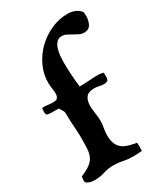

<svg xmlns="http://www.w3.org/2000/svg" viewBox="-177 -767 736 853"><g transform="rotate(-30 191.0 -340.5)"><path d="M315 -691Q333 -691 351 -684Q369 -677 380 -662Q381 -657 381.5 -651.5Q382 -646 382 -641Q382 -620 372.5 -600.5Q363 -581 337 -581Q324 -581 312.5 -587Q301 -593 289.5 -599.5Q278 -606 266.5 -612Q255 -618 242 -618Q225 -618 215 -606.5Q205 -595 200 -578.5Q195 -562 193.5 -544.5Q192 -527 192 -515Q192 -483 194 -449.5Q196 -416 200 -384Q225 -384 250 -386Q275 -388 300 -388Q306 -388 311.5 -386.5Q317 -385 323 -384L324 -364Q324 -353 320 -345Q311 -339 299 -339Q287 -339 275.5 -342Q264 -345 252 -345Q222 -345 210.5 -331Q199 -317 197.5 -295.5Q196 -274 200 -249.5Q204 -225 204 -204Q204 -187 200.5 -170.5Q197 -154 197 -137Q197 -110 203.5 -93Q210 -76 223 -65.5Q236 -55 254 -49.5Q272 -44 296 -40L297 -19L296 2Q284 3 272 3.5Q260 4 248 4Q224 4 201 -1Q178 -6 154 -6Q127 -6 102.5 2Q78 10 51 10Q39 10 27.5 7Q16 4 8 -4Q6 -10 6 -14L8 -33Q39 -46 56 -58.5Q73 -71 81 -87.5Q89 -104 90.5 -127Q92 -150 92 -183Q92 -212 89.5 -240Q87 -268 87 -297Q87 -308 86.5 -314Q86 -320 84 -324Q82 -328 79 -332Q76 -336 72 -345Q64 -346 55 -346Q46 -346 38 -346Q27 -346 16.5 -347.5Q6 -349 6 -363Q6 -369 6.5 -374.5Q7 -380 8 -385Q22 -386 34.5 -384Q47 -382 61 -382Q66 -382 70.5 -382.5Q75 -383 80 -384Q92 -392 92 -410Q92 -424 89.5 -438.5Q87 -453 87 -468Q87 -512 106 -552.5Q125 -593 156.5 -623.5Q188 -654 229 -672.5Q270 -691 315 -691Z"/></g></svg>

Font: CAT Altenglisch
Style: Regular
Weight: 400
Designer: Peter Wiegel
Foundry: Peter Wiegel, CAT Fonts
Version: Version 1.000